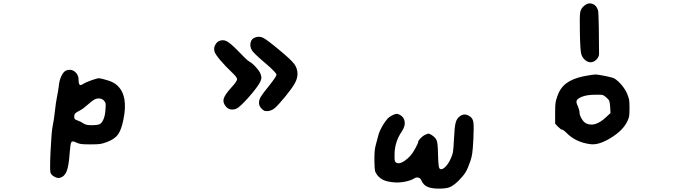

<svg xmlns="http://www.w3.org/2000/svg" viewBox="-20 -739 4040 1141"><path d="M598 -141Q586 -154 567 -154Q552 -154 538.5 -146Q525 -138 499 -115Q475 -93 452 -81Q432 -71 426.5 -64.5Q421 -58 421 -44Q421 -35 425 -31Q429 -27 441 -23Q461 -16 475 -6Q490 5 522 5Q559 5 572 -1Q585 -7 594 -28Q605 -51 607 -91Q609 -116 607.5 -124Q606 -132 598 -141ZM373 -320Q408 -333 433 -305Q447 -289 447 -264Q447 -240 454 -235Q461 -230 477 -242Q490 -250 523.5 -262Q557 -274 569 -274Q579 -274 618 -262Q657 -251 679 -229Q743 -168 713 -27Q701 33 681.5 60Q662 87 618 104Q592 114 576 116.5Q560 119 517 119Q477 119 462.5 117Q448 115 433 108Q410 96 404 106Q398 116 394 170Q389 247 376 279Q363 311 335 318Q322 321 304 311.5Q286 302 280.5 288.5Q275 275 280.5 159Q286 43 293 10Q301 -28 306 -76Q312 -132 319 -165Q326 -199 330 -232Q333 -263 345.5 -288.5Q358 -314 373 -320Z M1279 -494Q1304 -506 1327.5 -494Q1351 -482 1399 -432Q1448 -380 1462 -373Q1479 -364 1501.5 -339Q1524 -314 1529 -298Q1534 -283 1533.5 -276Q1533 -269 1527 -254Q1516 -230 1474.5 -180.5Q1433 -131 1400 -103Q1382 -88 1360.5 -88Q1339 -88 1325 -103Q1303 -127 1309 -151Q1315 -175 1354 -218Q1389 -256 1389 -268Q1389 -280 1359 -308Q1317 -348 1288.5 -382Q1260 -416 1255 -432Q1249 -453 1258 -470Q1267 -487 1279 -494ZM1495 -516Q1521 -526 1544.5 -514Q1568 -502 1641 -441Q1709 -385 1728.5 -359Q1748 -333 1748 -299Q1748 -273 1732 -244Q1716 -215 1676 -166Q1633 -114 1614.5 -98Q1596 -82 1574 -79Q1559 -78 1552.5 -80Q1546 -82 1535 -93Q1519 -109 1519 -128Q1519 -146 1530.5 -165Q1542 -184 1582 -233Q1623 -285 1623 -295Q1623 -307 1555 -365Q1488 -422 1477 -440Q1464 -462 1469 -485Q1474 -508 1495 -516Z M2306 -51Q2332 -65 2342 -62Q2376 -52 2383.5 -22Q2391 8 2368 42Q2329 98 2325 167Q2323 208 2327.5 219.5Q2332 231 2350 231Q2363 231 2384 217Q2405 203 2421 184Q2432 172 2448.5 142Q2465 112 2465 104.5Q2465 97 2479 82.5Q2493 68 2507 62Q2521 55 2526 55Q2531 55 2543 62Q2569 78 2575.5 96.5Q2582 115 2583 178Q2585 254 2591 261Q2602 274 2622 257Q2642 240 2658 205Q2669 182 2672 163.5Q2675 145 2678 85Q2681 15 2688 -10.5Q2695 -36 2714 -49Q2740 -68 2770 -49Q2789 -38 2793 -13.5Q2797 11 2793 91Q2790 147 2786.5 171.5Q2783 196 2775 219Q2760 263 2746.5 285Q2733 307 2705 335Q2675 364 2653.5 373Q2632 382 2589 382Q2544 382 2520 371Q2496 360 2485 335Q2480 321 2467.5 317Q2455 313 2442 321Q2423 333 2390 340Q2357 347 2325 345Q2286 342 2263 332.5Q2240 323 2223 303Q2211 287 2208.5 276Q2206 265 2205 218Q2204 155 2212 127Q2217 109 2227 70Q2233 42 2257 2Q2272 -21 2281.5 -32Q2291 -43 2306 -51Z M3584 -159Q3570 -172 3561.5 -174.5Q3553 -177 3517 -176Q3470 -176 3441 -165Q3413 -154 3407.5 -142.5Q3402 -131 3414 -108Q3424 -83 3424 -70Q3424 -55 3436 -34.5Q3448 -14 3461 -7Q3515 21 3583 -44L3608 -67L3606 -104Q3604 -130 3601 -138.5Q3598 -147 3584 -159ZM3449 -286Q3505 -296 3513 -296Q3531 -297 3577 -287.5Q3623 -278 3632 -272Q3653 -259 3674 -234Q3695 -209 3706 -184Q3716 -161 3718.5 -146.5Q3721 -132 3721 -98Q3721 -64 3719 -50Q3717 -36 3708 -18Q3683 35 3611.5 79.5Q3540 124 3490 118Q3400 107 3344 48Q3328 32 3321 32Q3314 32 3296 14L3279 -4V-67Q3279 -107 3281 -125Q3283 -143 3292 -167Q3309 -217 3346 -244.5Q3383 -272 3449 -286ZM3452 -705Q3475 -725 3500 -716.5Q3525 -708 3534 -677Q3537 -667 3538.5 -578Q3540 -489 3540 -417Q3539 -399 3523.5 -384Q3508 -369 3490 -369Q3473 -369 3457.5 -382Q3442 -395 3435 -415Q3428 -434 3426 -548Q3424 -642 3428 -665.5Q3432 -689 3452 -705Z"/></svg>

Font: linja li nja tan jan Jami
Style: Regular
Weight: 400
Designer: jan Jami
Version: Version 1.0